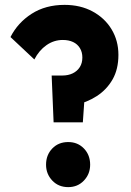

<svg xmlns="http://www.w3.org/2000/svg" viewBox="-20 -757 539 788"><path d="M200 -255 192 -447H235Q260 -447 278.5 -456Q297 -465 307.5 -481.5Q318 -498 318 -521Q318 -543 308 -559.5Q298 -576 280 -584.5Q262 -593 238 -593Q201 -593 170.5 -571.5Q140 -550 121 -513L23 -605Q53 -664 110 -700.5Q167 -737 245 -737Q310 -737 360 -710Q410 -683 438 -636.5Q466 -590 466 -532Q466 -473 442 -431Q418 -389 377 -362.5Q336 -336 284 -325L329 -384L320 -255ZM260 11Q220 11 194.5 -16Q169 -43 169 -81Q169 -121 194.5 -147.5Q220 -174 260 -174Q299 -174 324.5 -147.5Q350 -121 350 -81Q350 -43 324.5 -16Q299 11 260 11Z"/></svg>

Font: Outfit
Style: Bold
Weight: 700
Designer: Rodrigo Fuenzalida
Foundry: fragTYPE
Version: Version 1.100;gftools[0.9.27]